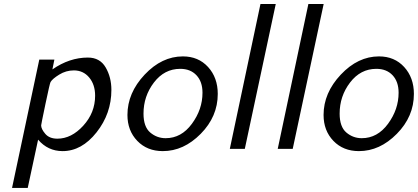

<svg xmlns="http://www.w3.org/2000/svg" viewBox="-20 -742 2083 957"><path d="M40 194.8 175.8 -444.8H251L241.2 -396Q326.2 -455.1 418 -455.1Q478 -455.1 506.6 -406Q535.2 -356.9 535.2 -293.9Q535.2 -175.8 461.2 -82.3Q387.2 11.2 292 11.2Q218.8 11.2 169.9 -45.9L118.2 194.8ZM185.1 -117.2Q185.1 -99.1 205.6 -75Q226.1 -50.8 266.1 -50.8Q335.9 -50.8 395 -115.5Q454.1 -180.2 454.1 -265.1Q454.1 -320.3 424.6 -355.7Q395 -391.1 348.1 -391.1Q309.1 -391.1 275.1 -370.1Q241.2 -349.1 231.9 -333Q228 -326.2 206.5 -223.6Q185.1 -121.1 185.1 -117.2Z M615.2 -168.9Q615.2 -278.8 700.9 -369.9Q786.6 -460.9 891.6 -460.9Q968.8 -460.9 1017.1 -408Q1065.4 -355 1065.4 -273.9Q1065.4 -161.1 980.5 -75Q895.5 11.2 791.5 11.2Q713.4 11.2 664.3 -39.8Q615.2 -90.8 615.2 -168.9ZM695.3 -175.8Q695.3 -109.9 728.8 -81.5Q762.2 -53.2 805.7 -53.2Q883.8 -53.2 936.5 -125Q989.3 -196.8 989.3 -279.8Q989.3 -335 959.2 -366.9Q929.2 -398.9 878.4 -398.9Q799.3 -398.9 747.3 -330.8Q695.3 -262.7 695.3 -175.8Z M1125.5 0 1278.3 -722.2H1354.5L1200.2 0Z M1364.3 0 1517.1 -722.2H1593.3L1439 0Z M1592.8 -168.9Q1592.8 -278.8 1678.5 -369.9Q1764.2 -460.9 1869.1 -460.9Q1946.3 -460.9 1994.6 -408Q2043 -355 2043 -273.9Q2043 -161.1 1958 -75Q1873 11.2 1769 11.2Q1690.9 11.2 1641.8 -39.8Q1592.8 -90.8 1592.8 -168.9ZM1672.9 -175.8Q1672.9 -109.9 1706.3 -81.5Q1739.7 -53.2 1783.2 -53.2Q1861.3 -53.2 1914.1 -125Q1966.8 -196.8 1966.8 -279.8Q1966.8 -335 1936.8 -366.9Q1906.7 -398.9 1856 -398.9Q1776.9 -398.9 1724.9 -330.8Q1672.9 -262.7 1672.9 -175.8Z"/></svg>

Font: CMU Sans Serif
Style: Oblique
Weight: 500
Italic angle: -12°
Version: Version 0.7.0